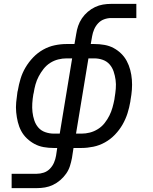

<svg xmlns="http://www.w3.org/2000/svg" viewBox="-20 -755 790 990"><path d="M40 215V141H170Q188 141 206 135Q224 129 237.5 115Q251 101 258.5 83.5Q266 66 269 48L275 8H257Q230 8 205 3.5Q180 -1 158.5 -12.5Q137 -24 119 -41Q101 -58 89.5 -79.5Q78 -101 72 -125.5Q66 -150 63.5 -176Q61 -202 63.5 -228Q66 -254 70 -281L72 -289Q77 -319 86 -349Q95 -379 111.5 -407Q128 -435 151 -459Q174 -483 202.5 -499Q231 -515 262 -521.5Q293 -528 323 -528H364L373 -580Q376 -601 383 -621.5Q390 -642 402.5 -660.5Q415 -679 432.5 -694Q450 -709 470 -718.5Q490 -728 511 -731.5Q532 -735 553 -735H683V-662H553Q535 -662 517 -655.5Q499 -649 486 -635Q473 -621 465.5 -603.5Q458 -586 455 -568L448 -528H466Q493 -528 518.5 -523.5Q544 -519 565.5 -507.5Q587 -496 604.5 -479Q622 -462 633.5 -440.5Q645 -419 651.5 -394.5Q658 -370 660 -344Q662 -318 660 -292Q658 -266 653 -239L652 -231Q647 -201 637.5 -171Q628 -141 612 -113Q596 -85 573 -61Q550 -37 521.5 -21Q493 -5 461.5 1.5Q430 8 400 8H359L351 60Q347 81 340.5 101.5Q334 122 321 140.5Q308 159 290.5 174Q273 189 253 198.5Q233 208 212 211.5Q191 215 170 215ZM288 -66 352 -454H323Q302 -454 280 -448.5Q258 -443 238.5 -430.5Q219 -418 204.5 -399.5Q190 -381 179.5 -361Q169 -341 163 -319.5Q157 -298 154 -277L152 -269Q148 -246 146.5 -222.5Q145 -199 147.5 -177Q150 -155 157 -134Q164 -113 178 -97Q192 -81 213.5 -73.5Q235 -66 258 -66ZM372 -66H401Q422 -66 443.5 -71.5Q465 -77 485 -89.5Q505 -102 519.5 -120.5Q534 -139 544 -159Q554 -179 560 -200.5Q566 -222 570 -243L571 -251Q575 -274 577 -297.5Q579 -321 576 -343Q573 -365 566 -386Q559 -407 545 -423Q531 -439 510 -446.5Q489 -454 466 -454H436Z"/></svg>

Font: Iosevka Etoile
Style: Italic
Weight: 400
Italic angle: -9°
Designer: Belleve Invis
Foundry: Belleve Invis
Version: Version 22.1.2; ttfautohint (v1.8.4)